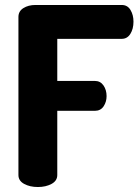

<svg xmlns="http://www.w3.org/2000/svg" viewBox="-20 -751 556 771"><path d="M54 -48V-683Q54 -706 74 -718.5Q94 -731 122 -731H469Q492 -731 504 -711Q516 -691 516 -664Q516 -635 503.5 -615Q491 -595 469 -595H210V-426H361Q383 -426 395.5 -408Q408 -390 408 -365Q408 -342 396 -324Q384 -306 361 -306H210V-48Q210 -25 187 -12.5Q164 0 132 0Q100 0 77 -12.5Q54 -25 54 -48Z"/></svg>

Font: Dosis
Style: ExtraBold
Weight: 800
Designer: EdgarTolentino, PabloImpallari, IginoMarini
Foundry: EdgarTolentino, PabloImpallari, IginoMarini
Version: Version 1.007